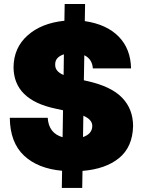

<svg xmlns="http://www.w3.org/2000/svg" viewBox="-20 -838 706 949"><path d="M386.4 90.9H285.5L286.9 6Q167.3 -4.6 98.7 -68.9Q29.8 -133.5 28.4 -255.7H215.9Q220.5 -179.3 289.4 -159.8L291.5 -293L254.3 -301.1Q47.9 -344.5 46.9 -505.7Q47.9 -601.9 116.1 -662.6Q183.9 -723.7 298.3 -735.4L299.7 -818.2H400.6L399.1 -733.7Q507.5 -717.7 566.8 -657Q625.7 -596.9 627.8 -500H438.9Q435.7 -546.2 396.7 -565L394.5 -441.1L410.5 -437.5Q529.8 -411.2 583.8 -354.8Q637.8 -298.7 637.8 -214.5Q635.3 -111.2 568.2 -56.5Q501.8 -2.5 387.8 6.7ZM390.3 -160.5Q436.1 -176.5 436.1 -215.9Q436.1 -246.8 392 -266ZM294.4 -467.3 295.8 -569.6Q252.8 -555.4 252.8 -520.6V-516.7Q252.8 -484.7 294.4 -467.3Z"/></svg>

Font: Linik Sans Black
Style: Regular
Weight: 900
Designer: Fonts by Rasmus Andersson / Changes by Cristiano Sobral with parts from Marc Monis
Foundry: rsms
Version: Version 3.020; ttfautohint (v1.6)